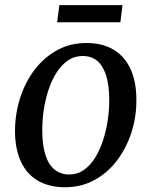

<svg xmlns="http://www.w3.org/2000/svg" viewBox="-20 -738 606 768"><path d="M325.5 -566Q390 -566 434.5 -539.2Q479 -512.5 502.2 -461.8Q525.5 -411 525.5 -338.5Q526 -271 505.8 -208.2Q485.5 -145.5 448 -96Q410.5 -46.5 357.8 -17.8Q305 11 240 11Q177 11 132 -15Q87 -41 63.8 -91.2Q40.5 -141.5 40 -212.5Q40 -281 60 -344.5Q80 -408 117.5 -457.8Q155 -507.5 207.8 -536.8Q260.5 -566 325.5 -566ZM310.5 -514Q277.5 -514 251.5 -496Q225.5 -478 206 -447.2Q186.5 -416.5 173.8 -378Q161 -339.5 155 -298Q149 -256.5 149 -218Q149 -157.5 161.8 -118Q174.5 -78.5 198.8 -59.2Q223 -40 257 -40Q289.5 -40 315.2 -58Q341 -76 360.2 -106.8Q379.5 -137.5 392 -176Q404.5 -214.5 410.8 -255.8Q417 -297 417 -335.5Q417 -396 404.8 -435.2Q392.5 -474.5 369.2 -494.2Q346 -514 310.5 -514ZM217.5 -717.5H470L461.5 -649H208.5Z"/></svg>

Font: Merriweather 24pt
Style: Italic
Weight: 400
Italic angle: -7.8°
Designer: Eben Sorkin
Foundry: Eben Sorkin
Version: Version 2.101